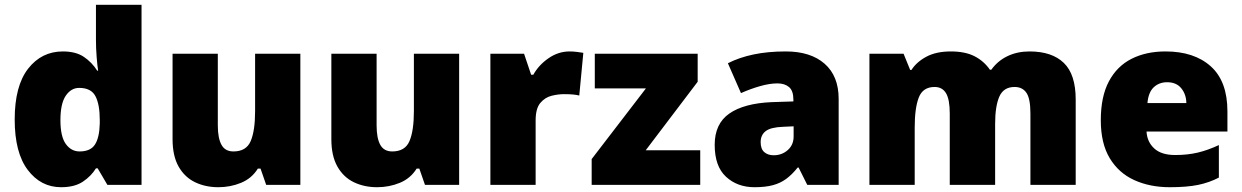

<svg xmlns="http://www.w3.org/2000/svg" viewBox="-20 -780 5240 810"><path d="M237.8 9.8Q152.3 9.8 97.2 -63Q42 -135.7 42 -275.9Q42 -417.5 98.6 -490.2Q155.3 -563 245.1 -563Q300.3 -563 334.2 -539.8Q368.2 -516.6 390.1 -481.9H394Q390.6 -502.9 387.7 -539.8Q384.8 -576.7 384.8 -611.8V-759.8H577.1V0H433.1L392.1 -69.8H384.8Q364.7 -37.1 329.8 -13.7Q294.9 9.8 237.8 9.8ZM315.9 -141.1Q361.8 -141.1 380.6 -170.2Q399.4 -199.2 400.9 -258.8V-273.9Q400.9 -339.4 382.6 -374.3Q364.3 -409.2 314 -409.2Q279.8 -409.2 257.3 -376Q234.9 -342.8 234.9 -272.9Q234.9 -204.1 257.6 -172.6Q280.3 -141.1 315.9 -141.1Z M1247.1 -553.2V0H1103L1079.1 -68.8H1067.9Q1042 -27.3 997.1 -8.8Q952.1 9.8 900.9 9.8Q846.7 9.8 803 -11.2Q759.3 -32.2 733.6 -77.1Q708 -122.1 708 -192.9V-553.2H898.9V-251Q898.9 -197.3 914.3 -169.2Q929.7 -141.1 964.8 -141.1Q1019 -141.1 1037.6 -184.8Q1056.2 -228.5 1056.2 -311V-553.2Z M1917 -553.2V0H1772.9L1749 -68.8H1737.8Q1711.9 -27.3 1667 -8.8Q1622.1 9.8 1570.8 9.8Q1516.6 9.8 1472.9 -11.2Q1429.2 -32.2 1403.6 -77.1Q1377.9 -122.1 1377.9 -192.9V-553.2H1568.8V-251Q1568.8 -197.3 1584.2 -169.2Q1599.6 -141.1 1634.8 -141.1Q1689 -141.1 1707.5 -184.8Q1726.1 -228.5 1726.1 -311V-553.2Z M2382.8 -563Q2398.4 -563 2415.5 -560.8Q2432.6 -558.6 2440.9 -557.1L2423.8 -377Q2414.6 -379.4 2399.9 -381.1Q2385.3 -382.8 2358.9 -382.8Q2335 -382.8 2307.1 -376Q2279.3 -369.1 2259.5 -345.7Q2239.7 -322.3 2239.7 -272V0H2048.8V-553.2H2190.9L2220.7 -464.8H2230Q2252.4 -505.4 2293.9 -534.2Q2335.4 -563 2382.8 -563Z M2934.1 0H2476.1V-108.9L2705.1 -407.2H2489.3V-553.2H2923.3V-435.1L2704.1 -146H2934.1Z M3294.9 -563Q3399.9 -563 3459 -511Q3518.1 -459 3518.1 -362.8V0H3385.7L3349.1 -73.2H3345.2Q3321.8 -43.9 3297.1 -25.6Q3272.5 -7.3 3240.7 1.2Q3209 9.8 3163.1 9.8Q3090.8 9.8 3043 -34.2Q2995.1 -78.1 2995.1 -168.9Q2995.1 -257.8 3056.6 -300.8Q3118.2 -343.8 3234.9 -349.1L3327.1 -352.1V-359.9Q3327.1 -397 3308.8 -412.6Q3290.5 -428.2 3259.8 -428.2Q3227.1 -428.2 3186.8 -416.7Q3146.5 -405.3 3106 -387.2L3050.8 -513.2Q3098.6 -537.6 3159.2 -550.3Q3219.7 -563 3294.9 -563ZM3328.1 -247.1 3284.2 -245.1Q3231.4 -243.2 3210.2 -226.8Q3189 -210.4 3189 -180.2Q3189 -151.9 3204.1 -138.4Q3219.2 -125 3244.1 -125Q3278.8 -125 3303.5 -147Q3328.1 -168.9 3328.1 -204.1Z M4323.2 -563Q4418 -563 4468 -514.6Q4518.1 -466.3 4518.1 -359.9V0H4327.1V-300.8Q4327.1 -363.8 4310.3 -388.4Q4293.5 -413.1 4260.3 -413.1Q4213.9 -413.1 4196 -372.6Q4178.2 -332 4178.2 -257.8V0H3986.8V-300.8Q3986.8 -360.8 3970.9 -387Q3955.1 -413.1 3922.9 -413.1Q3873.5 -413.1 3856.2 -368.9Q3838.9 -324.7 3838.9 -242.2V0H3647.9V-553.2H3792L3819.8 -484.9H3825.2Q3846.7 -518.6 3888.2 -540.8Q3929.7 -563 3991.2 -563Q4052.2 -563 4091.8 -542.5Q4131.3 -522 4156.2 -485.8H4162.1Q4188.5 -522.9 4230 -543Q4271.5 -563 4323.2 -563Z M4897 -563Q5018.1 -563 5088.1 -500Q5158.2 -437 5158.2 -310.1V-225.1H4816.9Q4819.3 -181.6 4849.4 -153.8Q4879.4 -126 4938 -126Q4989.7 -126 5033 -136.2Q5076.2 -146.5 5122.1 -168V-30.8Q5082 -9.8 5034.7 0Q4987.3 9.8 4915 9.8Q4831.5 9.8 4765.6 -20Q4699.7 -49.8 4661.9 -112.3Q4624 -174.8 4624 -272.9Q4624 -372.6 4658.2 -436.8Q4692.4 -501 4753.9 -532Q4815.4 -563 4897 -563ZM4903.8 -433.1Q4870.1 -433.1 4847.4 -411.9Q4824.7 -390.6 4820.8 -345.2H4984.9Q4984.4 -381.8 4963.6 -407.5Q4942.9 -433.1 4903.8 -433.1Z"/></svg>

Font: Open Sans ExtraBold
Style: Regular
Weight: 800
Designer: Monotype Design Team
Foundry: Monotype Imaging Inc.
Version: Version 3.003; ttfautohint (v1.8.4)